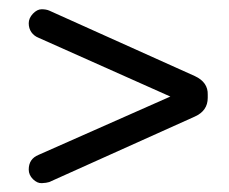

<svg xmlns="http://www.w3.org/2000/svg" viewBox="-20 -448 503 421"><path d="M87.9 -48.8Q82 -46.9 71.8 -46.4Q61.5 -45.9 52.2 -55.2Q43 -64.5 43 -76.2Q43 -99.6 64.5 -108.4L353.5 -236.3L64.5 -365.2Q54.7 -369.1 48.8 -377.4Q43 -385.7 43 -397Q43 -408.2 52.2 -418Q61.5 -427.7 71.3 -427.7Q81.1 -427.7 87.9 -424.8L407.2 -281.2Q436.5 -267.6 435.5 -240.2V-233.4Q435.5 -205.1 407.2 -192.4Z"/></svg>

Font: NTR
Style: Regular
Weight: 400
Designer: Purushoth Kumar Guthula
Foundry: Silicon Andhra, USA.
Version: Version 1.0.5; ttfautohint (v1.2.25-373a) -l 7 -r 28 -G 50 -